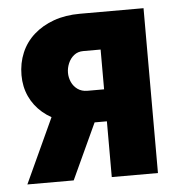

<svg xmlns="http://www.w3.org/2000/svg" viewBox="-44 -570 583 613"><g transform="rotate(-5 248.0 -264.0)"><path d="M142.6 -267.1H291.5L168 0H19.5ZM234.4 -528.3H438V0H290V-408.7H234.4Q216.8 -408.7 204.6 -398.9Q192.4 -389.2 186 -374Q179.7 -358.9 179.7 -343.8Q179.7 -328.6 186 -314.2Q192.4 -299.8 205.3 -290.5Q218.3 -281.2 236.8 -281.2H345.7V-178.7H236.8Q189.5 -178.7 151.4 -191.4Q113.3 -204.1 86.4 -227.1Q59.6 -250 45.4 -281Q31.2 -312 31.2 -349.1Q31.2 -387.7 45.2 -420.7Q59.1 -453.6 85.9 -477.5Q112.8 -501.5 150.1 -514.9Q187.5 -528.3 234.4 -528.3Z"/></g></svg>

Font: Roboto Condensed ExtraBold
Style: Regular
Weight: 800
Designer: Christian Robertson
Foundry: Google
Version: Version 3.008; 2023